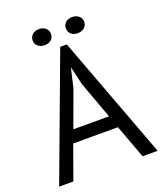

<svg xmlns="http://www.w3.org/2000/svg" viewBox="-152 -941 889 1042"><g transform="rotate(-20 292.5 -420.5)"><path d="M8 0ZM418 -194H160L90 0H8L273 -711H311L577 0H490ZM187 -266H393L315 -479L290 -585H289L264 -477ZM144 -794Q144 -815 159 -828Q174 -841 198 -841Q221 -841 235.5 -828Q250 -815 250 -794Q250 -774 235.5 -761Q221 -748 198 -748Q174 -748 159 -761Q144 -774 144 -794ZM336 -794Q336 -815 350.5 -828Q365 -841 388 -841Q412 -841 427 -828Q442 -815 442 -794Q442 -774 427 -761Q412 -748 388 -748Q365 -748 350.5 -761Q336 -774 336 -794Z"/></g></svg>

Font: PT Sans
Style: Regular
Weight: 400
Designer: A.Korolkova, O.Umpeleva, V.Yefimov
Foundry: ParaType Ltd
Version: Version 2.003